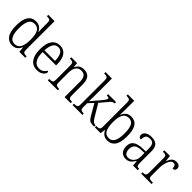

<svg xmlns="http://www.w3.org/2000/svg" viewBox="223 -1940 3130 3130"><g transform="rotate(45 1788.5 -375.0)"><path d="M238 10Q151 10 102.5 -57Q54 -124 54 -267Q54 -410 101 -477.5Q148 -545 237 -545Q294 -545 329.5 -519Q365 -493 384 -451H389Q387 -476 386 -504Q385 -532 385 -556V-654Q385 -705 368 -716.5Q351 -728 314 -728H302V-760H448V-102Q448 -55 465 -43.5Q482 -32 521 -32H532V0H395L387 -97H385Q364 -49 329.5 -19.5Q295 10 238 10ZM247 -34Q321 -35 353.5 -95Q386 -155 386 -266Q386 -380 356 -440Q326 -500 248 -500Q180 -500 149 -441Q118 -382 118 -265Q118 -33 247 -34Z M804 10Q709 10 655.5 -61.5Q602 -133 602 -263Q602 -404 652 -474Q702 -544 795 -544Q880 -544 927.5 -480.5Q975 -417 975 -299V-267H666Q666 -148 705 -91Q744 -34 813 -34Q863 -34 895 -58Q927 -82 943 -113Q949 -110 953.5 -103.5Q958 -97 958 -86Q958 -68 941 -45.5Q924 -23 890 -6.5Q856 10 804 10ZM911 -307Q910 -395 882.5 -449.5Q855 -504 795 -504Q732 -504 702 -452Q672 -400 667 -307Z M1052 0V-32H1064Q1105 -32 1122 -43.5Q1139 -55 1139 -105V-433Q1139 -481 1122 -492.5Q1105 -504 1068 -504H1057V-536H1191L1199 -454H1203Q1229 -505 1264 -524.5Q1299 -544 1348 -544Q1424 -544 1463 -498Q1502 -452 1502 -354V-105Q1502 -72 1508.5 -56.5Q1515 -41 1530 -36.5Q1545 -32 1572 -32H1579V0H1439V-354Q1439 -420 1414.5 -459.5Q1390 -499 1330 -499Q1283 -499 1254.5 -475.5Q1226 -452 1213.5 -413Q1201 -374 1201 -326V-102Q1201 -54 1217.5 -43Q1234 -32 1274 -32H1282V0Z M1622 0V-32H1634Q1674 -32 1691 -43.5Q1708 -55 1708 -105V-656Q1708 -705 1690.5 -716.5Q1673 -728 1637 -728H1622V-760H1770V-374Q1770 -354 1769.5 -325.5Q1769 -297 1768 -271.5Q1767 -246 1767 -234L1890 -378Q1933 -429 1946 -450.5Q1959 -472 1959 -484Q1959 -496 1946.5 -500Q1934 -504 1907 -504V-536H2090V-504Q2067 -504 2050 -495Q2033 -486 2014.5 -466Q1996 -446 1969 -412L1893 -322L2013 -120Q2040 -73 2063 -52.5Q2086 -32 2117 -32H2121V0H2109Q2065 0 2040 -6.5Q2015 -13 1995.5 -34.5Q1976 -56 1950 -103L1850 -276L1770 -191V-102Q1770 -54 1787.5 -43Q1805 -32 1844 -32H1849V0Z M2431 10Q2377 10 2341 -16Q2305 -42 2285 -86H2280L2270 0H2136V-32H2148Q2187 -32 2204.5 -43.5Q2222 -55 2222 -104V-655Q2222 -705 2204.5 -716.5Q2187 -728 2150 -728H2136V-760H2284V-569Q2284 -551 2283.5 -525.5Q2283 -500 2282.5 -475.5Q2282 -451 2280 -434H2283Q2303 -485 2339 -515Q2375 -545 2434 -545Q2523 -545 2568 -479Q2613 -413 2613 -268Q2613 -123 2564.5 -56.5Q2516 10 2431 10ZM2423 -35Q2549 -35 2549 -270Q2549 -388 2520 -444.5Q2491 -501 2422 -501Q2348 -501 2316 -442.5Q2284 -384 2284 -269Q2284 -155 2314.5 -95Q2345 -35 2423 -35Z M2852 10Q2793 10 2754 -28.5Q2715 -67 2715 -148Q2715 -227 2767 -265Q2819 -303 2926 -307L3003 -310V-372Q3003 -413 2995.5 -443Q2988 -473 2966.5 -489.5Q2945 -506 2904 -506Q2846 -506 2826.5 -475Q2807 -444 2807 -391Q2753 -391 2753 -445Q2753 -488 2793 -516Q2833 -544 2906 -544Q2988 -544 3026.5 -504Q3065 -464 3065 -375V-111Q3065 -62 3076.5 -47Q3088 -32 3121 -32H3125V0H3018L3008 -92H3003Q2987 -66 2967.5 -42.5Q2948 -19 2920.5 -4.5Q2893 10 2852 10ZM2867 -33Q2907 -33 2937.5 -54Q2968 -75 2985.5 -109.5Q3003 -144 3003 -185V-277L2936 -274Q2848 -271 2813.5 -238Q2779 -205 2779 -145Q2779 -95 2800 -64Q2821 -33 2867 -33Z M3204 0V-32H3212Q3237 -32 3253 -36.5Q3269 -41 3276.5 -56.5Q3284 -72 3284 -106V-433Q3284 -481 3266.5 -492.5Q3249 -504 3209 -504H3202V-536H3332L3343 -431H3346Q3357 -460 3372.5 -486Q3388 -512 3412.5 -528.5Q3437 -545 3475 -545Q3519 -545 3541 -525.5Q3563 -506 3563 -475Q3563 -451 3549.5 -436Q3536 -421 3506 -421Q3506 -461 3494 -479.5Q3482 -498 3452 -498Q3426 -498 3406 -477.5Q3386 -457 3373 -423.5Q3360 -390 3353 -351Q3346 -312 3346 -275V-103Q3346 -54 3363 -43Q3380 -32 3418 -32H3443V0Z"/></g></svg>

Font: Noto Serif Tamil SemiCondensed Light
Style: Regular
Weight: 300
Width: 4
Designer: Indian Type Foundry, Tom Grace, and the Monotype Design Team
Foundry: Monotype Imaging Inc.
Version: Version 2.004; ttfautohint (v1.8.4.7-5d5b)